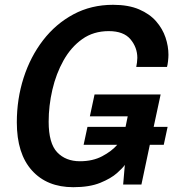

<svg xmlns="http://www.w3.org/2000/svg" viewBox="-20 -768 721 799"><path d="M285 11Q175.5 11 112.8 -58.8Q50 -128.5 50 -259Q50 -356 78.2 -444Q106.5 -532 159.2 -600.5Q212 -669 285.8 -708.5Q359.5 -748 450.5 -748Q514.5 -748 558.8 -729Q603 -710 629.8 -679.2Q656.5 -648.5 668.8 -612Q681 -575.5 681 -540Q681 -528 679.2 -513Q677.5 -498 675 -489.5H547Q548.5 -496 550 -507.5Q551.5 -519 551.5 -527Q551.5 -570.5 523 -604.5Q494.5 -638.5 432.5 -638.5Q369 -638.5 322.2 -605.2Q275.5 -572 244.5 -516.8Q213.5 -461.5 198 -394.8Q182.5 -328 182.5 -261.5Q182.5 -171.5 218 -134.2Q253.5 -97 312.5 -97Q366 -97 405.2 -117.8Q444.5 -138.5 468 -165.5H328L344 -240H502.5L511.5 -284H354L373.5 -375H648.5L619.5 -240H677.5L661.5 -165.5H603.5L568.5 0H492.5L499.5 -82Q492 -70 467 -47.8Q442 -25.5 397.2 -7.2Q352.5 11 285 11Z"/></svg>

Font: Epilogue SemiBold
Style: Italic
Weight: 600
Italic angle: -12°
Designer: Tyler Finck
Foundry: Etcetera Type Co
Version: Version 2.111; ttfautohint (v1.8.3)